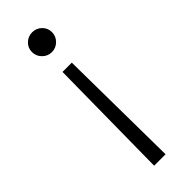

<svg xmlns="http://www.w3.org/2000/svg" viewBox="-240 -738 760 760"><g transform="rotate(-45 140.0 -357.5)"><path d="M166 -519 172 0H108L114 -519ZM140 -715Q163 -715 179.5 -699Q196 -683 196 -660Q196 -637 179.5 -620.5Q163 -604 140 -604Q117 -604 100.5 -620.5Q84 -637 84 -660Q84 -683 100.5 -699Q117 -715 140 -715Z"/></g></svg>

Font: Zen Kaku Gothic Antique
Style: Regular
Weight: 400
Designer: Yoshimichi Ohira
Foundry: Positype
Version: Version 1.001